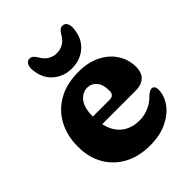

<svg xmlns="http://www.w3.org/2000/svg" viewBox="-199 -787 906 906"><g transform="rotate(-45 254.0 -334.5)"><path d="M485 -297Q485 -259.5 464 -239.5Q443 -219.5 404.5 -219.5H180.5Q192.5 -163.5 228.8 -135.2Q265 -107 317.5 -107Q352.5 -107 382.2 -120.8Q412 -134.5 432.5 -157Q452 -174.5 464 -174Q472 -174 478 -167.5Q484 -161 484 -146.5Q483 -105.5 456.5 -69.2Q430 -33 382.2 -10.5Q334.5 12 269.5 12Q195 12 139.8 -18Q84.5 -48 54.2 -101.2Q24 -154.5 24 -225Q24 -296.5 53.2 -352.5Q82.5 -408.5 138.8 -441Q195 -473.5 276 -473.5Q340 -473.5 387 -449.8Q434 -426 459.5 -386Q485 -346 485 -297ZM252.5 -391.5Q219.5 -391.5 197 -363Q174.5 -334.5 174.5 -276.5V-276H285.5Q316.5 -276 316.5 -306.5Q316.5 -349 297.8 -370.2Q279 -391.5 252.5 -391.5ZM266.5 -607.5Q317 -607.5 344 -657Q358 -681 376 -681Q390.5 -681 398.2 -668.5Q406 -656 404.5 -636Q399.5 -573.5 360.5 -539.8Q321.5 -506 266.5 -506Q211.5 -506 172.5 -539.8Q133.5 -573.5 128.5 -636Q127 -656 134.8 -668.5Q142.5 -681 157 -681Q175 -681 189 -657Q216 -607.5 266.5 -607.5Z"/></g></svg>

Font: Fraunces 72pt S100
Style: Bold
Weight: 700
Version: Version 1.000; ttfautohint (v1.8.3)